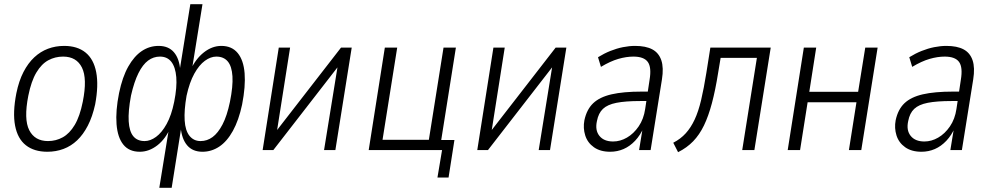

<svg xmlns="http://www.w3.org/2000/svg" viewBox="-20 -716 4725 916"><path d="M206 8Q143 8 103.5 -23Q64 -54 52 -116.5Q40 -179 58 -271Q70 -330 92 -372.5Q114 -415 143.5 -442.5Q173 -470 209 -483.5Q245 -497 286 -497Q349 -497 388 -465.5Q427 -434 439 -371.5Q451 -309 434 -218Q421 -159 399 -116.5Q377 -74 348 -46.5Q319 -19 283 -5.5Q247 8 206 8ZM209 -43Q247 -43 279.5 -61Q312 -79 336.5 -120Q361 -161 375 -231Q397 -341 371 -393.5Q345 -446 281 -446Q243 -446 210.5 -428.5Q178 -411 153.5 -370Q129 -329 115 -259Q93 -147 119.5 -95Q146 -43 209 -43Z M740 180 787 -109H794Q770 -53 730.5 -22.5Q691 8 647 8Q596 8 568.5 -26Q541 -60 536 -123.5Q531 -187 548 -272Q564 -349 592 -398.5Q620 -448 656.5 -472.5Q693 -497 737 -497Q784 -497 810 -466.5Q836 -436 840 -380H837L888 -696H946L895 -380H888Q913 -435 952.5 -466Q992 -497 1036 -497Q1086 -497 1114 -463Q1142 -429 1147 -366.5Q1152 -304 1135 -217Q1119 -142 1091 -91.5Q1063 -41 1026 -16.5Q989 8 946 8Q899 8 873 -22.5Q847 -53 842 -109H845L799 180ZM670 -43Q697 -43 724.5 -63Q752 -83 775 -124.5Q798 -166 811 -230Q825 -300 821 -348Q817 -396 797.5 -421Q778 -446 743 -446Q712 -446 686.5 -427Q661 -408 640.5 -367Q620 -326 605 -260Q591 -185 594 -137Q597 -89 616 -66Q635 -43 670 -43ZM937 -43Q968 -43 994 -62Q1020 -81 1041.5 -122Q1063 -163 1077 -230Q1092 -304 1089 -352Q1086 -400 1066.5 -423Q1047 -446 1012 -446Q985 -446 957.5 -426Q930 -406 907 -364.5Q884 -323 870 -259Q858 -190 861 -141.5Q864 -93 884 -68Q904 -43 937 -43Z M1233 0 1310 -489H1364L1296 -57H1272L1607 -489H1658L1580 0H1526L1596 -432H1619L1284 0Z M2067 131 2089 0H1739L1816 -489H1875L1805 -49H2026L2096 -489H2155L2085 -48H2148L2120 131Z M2257 0 2334 -489H2388L2320 -57H2296L2631 -489H2682L2604 0H2550L2620 -432H2643L2308 0Z M2891 8Q2844 8 2813.5 -13.5Q2783 -35 2772 -70Q2761 -105 2768 -142Q2779 -194 2810 -223.5Q2841 -253 2897.5 -266Q2954 -279 3042 -279H3081L3074 -234H3034Q2964 -234 2921 -225.5Q2878 -217 2856.5 -196.5Q2835 -176 2828 -139Q2818 -95 2839.5 -68Q2861 -41 2905 -41Q2939 -41 2971 -59.5Q3003 -78 3027 -113Q3051 -148 3058 -196L3079 -335Q3089 -395 3070.5 -420.5Q3052 -446 3002 -446Q2968 -446 2930 -435Q2892 -424 2847 -397L2833 -443Q2862 -461 2892 -473Q2922 -485 2952 -491Q2982 -497 3010 -497Q3061 -497 3092 -480.5Q3123 -464 3135 -428.5Q3147 -393 3138 -337L3084 0H3029L3047 -110H3052Q3035 -71 3010 -44.5Q2985 -18 2955 -5Q2925 8 2891 8Z M3215 10 3192 -35Q3227 -53 3251.5 -80Q3276 -107 3294 -145.5Q3312 -184 3325 -239Q3338 -294 3350 -369L3369 -489H3657L3579 0H3521L3591 -440H3418L3406 -368Q3393 -286 3376.5 -224Q3360 -162 3338.5 -117.5Q3317 -73 3287 -42Q3257 -11 3215 10Z M3738 0 3815 -489H3874L3841 -278H4074L4108 -489H4167L4089 0H4030L4066 -228H3833L3797 0Z M4376 8Q4329 8 4298.5 -13.5Q4268 -35 4257 -70Q4246 -105 4253 -142Q4264 -194 4295 -223.5Q4326 -253 4382.5 -266Q4439 -279 4527 -279H4566L4559 -234H4519Q4449 -234 4406 -225.5Q4363 -217 4341.5 -196.5Q4320 -176 4313 -139Q4303 -95 4324.5 -68Q4346 -41 4390 -41Q4424 -41 4456 -59.5Q4488 -78 4512 -113Q4536 -148 4543 -196L4564 -335Q4574 -395 4555.5 -420.5Q4537 -446 4487 -446Q4453 -446 4415 -435Q4377 -424 4332 -397L4318 -443Q4347 -461 4377 -473Q4407 -485 4437 -491Q4467 -497 4495 -497Q4546 -497 4577 -480.5Q4608 -464 4620 -428.5Q4632 -393 4623 -337L4569 0H4514L4532 -110H4537Q4520 -71 4495 -44.5Q4470 -18 4440 -5Q4410 8 4376 8Z"/></svg>

Font: Nunito Sans 10pt Condensed Light
Style: Italic
Weight: 300
Width: 3
Italic angle: -9°
Designer: Vernon Adams
Foundry: Vernon Adams
Version: Version 3.101;gftools[0.9.27]